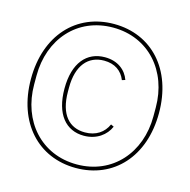

<svg xmlns="http://www.w3.org/2000/svg" viewBox="-106 -814 920 930"><g transform="rotate(15 354.0 -349.0)"><path d="M354 12C543 12 675 -130 675 -349C675 -568 543 -710 354 -710C165 -710 33 -568 33 -349C33 -130 165 12 354 12ZM354 -6C175 -6 55 -144 55 -327V-371C55 -554 174 -692 354 -692C533 -692 653 -554 653 -371V-327C653 -144 533 -6 354 -6ZM351 -149C415 -149 461 -184 480 -229L465 -236C446 -193 407 -166 352 -166C274 -166 222 -220 222 -336V-356C222 -468 274 -526 353 -526C407 -526 443 -500 460 -457L476 -462C460 -508 418 -543 353 -543C262 -543 202 -475 202 -346C202 -217 261 -149 351 -149Z"/></g></svg>

Font: IBM Plex Thai Looped Thin
Style: Regular
Weight: 100
Designer: Mike Abbink, Paul van der Laan, Pieter van Rosmalen, Ben Mitchell, Mark Frömberg
Foundry: Bold Monday
Version: Version 1.0